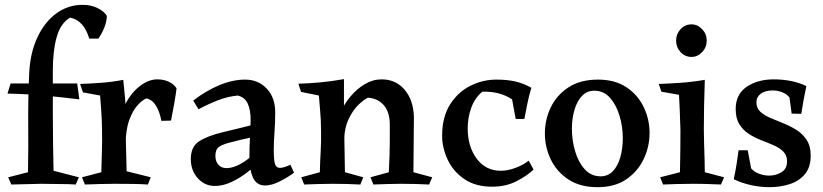

<svg xmlns="http://www.w3.org/2000/svg" viewBox="-20 -765 3414 796"><path d="M101 -461Q105 -546 135 -610Q165 -674 213.5 -709.5Q262 -745 323 -745Q358 -745 385.5 -731Q413 -717 423 -699Q422 -674 412.5 -650.5Q403 -627 388 -605H350Q328 -680 271 -692Q232 -670 215.5 -613Q199 -556 199 -472Q199 -451 199 -403Q199 -355 199 -293.5Q199 -232 200 -169.5Q201 -107 202 -57L307 -30L294 0Q268 -2 227 -2Q186 -2 150 -3Q120 -2 88.5 -1.5Q57 -1 27 0L14 -30L96 -51Q98 -152 97 -249Q96 -346 101 -461ZM24 -419H300L309 -353Q236 -362 167.5 -368.5Q99 -375 11 -377Z M491 -434Q495 -398 498.5 -358Q502 -318 499 -289L505 -55L605 -30L593 0Q567 -2 527.5 -2.5Q488 -3 453 -3Q422 -3 392 -2Q362 -1 332 0L320 -30L400 -51Q401 -99 402.5 -139Q404 -179 403 -223Q403 -246 402 -265.5Q401 -285 399.5 -309.5Q398 -334 395 -369L324 -382L312 -417Q347 -418 396.5 -421.5Q446 -425 491 -434ZM632 -436Q657 -436 678 -427Q699 -418 712 -399Q708 -368 702.5 -336.5Q697 -305 689 -265L649 -264Q642 -302 626.5 -327Q611 -352 587 -357Q571 -351 551 -329.5Q531 -308 516 -267.5Q501 -227 501 -166L472 -224Q475 -286 500 -334Q525 -382 561 -409Q597 -436 632 -436Z M996 -435Q1051 -435 1086 -397.5Q1121 -360 1121 -300Q1121 -255 1118 -217Q1115 -179 1115 -142Q1115 -102 1120 -85.5Q1125 -69 1141 -69Q1149 -69 1160 -72.5Q1171 -76 1184 -82L1199 -49Q1175 -31 1141 -13.5Q1107 4 1079 4Q1044 4 1029 -28.5Q1014 -61 1014 -109Q1014 -156 1016.5 -198.5Q1019 -241 1019 -271Q1019 -308 1007.5 -334.5Q996 -361 966 -369Q925 -365 885.5 -350Q846 -335 803 -312L781 -348Q834 -389 889.5 -412Q945 -435 996 -435ZM1068 -259 1030 -197Q1001 -191 978 -185.5Q955 -180 937 -175Q904 -167 888.5 -156.5Q873 -146 873 -119Q873 -96 885.5 -82Q898 -68 919 -68Q949 -68 984.5 -89.5Q1020 -111 1052 -146V-95Q1033 -72 1003 -49Q973 -26 938.5 -10Q904 6 871 6Q829 6 800 -26Q771 -58 771 -106Q771 -156 804.5 -178.5Q838 -201 904 -217Q936 -225 976.5 -234.5Q1017 -244 1068 -259Z M1562 -436Q1621 -436 1657.5 -393Q1694 -350 1696 -280Q1696 -228 1695 -170.5Q1694 -113 1694 -51L1772 -30L1759 0Q1701 -3 1643 -3Q1611 -3 1584.5 -2Q1558 -1 1528 0L1516 -30L1592 -51Q1594 -92 1595 -121.5Q1596 -151 1596 -180.5Q1596 -210 1596 -249Q1596 -300 1571.5 -328.5Q1547 -357 1506 -360Q1491 -354 1467 -331.5Q1443 -309 1425 -270.5Q1407 -232 1407 -179L1371 -223Q1374 -260 1390.5 -297Q1407 -334 1433.5 -365.5Q1460 -397 1493 -416.5Q1526 -436 1562 -436ZM1406 -437Q1406 -403 1406 -382Q1406 -361 1406 -341Q1406 -321 1406 -290L1410 -51L1486 -30L1474 0Q1417 -3 1359 -3Q1325 -3 1298.5 -2Q1272 -1 1241 0L1229 -30L1306 -51Q1307 -95 1309.5 -137.5Q1312 -180 1311 -223Q1311 -248 1310 -267Q1309 -286 1307 -309Q1305 -332 1302 -369L1228 -384L1217 -418Q1260 -419 1308 -423.5Q1356 -428 1406 -437Z M2192 -62Q2165 -36 2121 -13.5Q2077 9 2020 9Q1951 9 1905 -22.5Q1859 -54 1836 -103Q1813 -152 1813 -202Q1813 -280 1846 -332Q1879 -384 1930.5 -409.5Q1982 -435 2038 -435Q2083 -435 2117.5 -427Q2152 -419 2183 -401Q2172 -365 2166 -333.5Q2160 -302 2154 -272H2118L2103 -353Q2052 -387 1980 -385Q1949 -360 1934 -319Q1919 -278 1919 -233Q1919 -157 1956.5 -107Q1994 -57 2056 -57Q2085 -57 2117 -69Q2149 -81 2172 -99Z M2457 11Q2385 11 2336.5 -21Q2288 -53 2263.5 -104Q2239 -155 2239 -212Q2239 -269 2263.5 -320Q2288 -371 2337 -403Q2386 -435 2459 -435Q2530 -435 2577.5 -403Q2625 -371 2649 -320.5Q2673 -270 2673 -214Q2673 -157 2648.5 -105.5Q2624 -54 2576.5 -21.5Q2529 11 2457 11ZM2470 -34Q2501 -34 2521.5 -56Q2542 -78 2552 -114Q2562 -150 2562 -192Q2562 -240 2548.5 -285Q2535 -330 2509 -359.5Q2483 -389 2444 -389Q2413 -389 2392.5 -367Q2372 -345 2361.5 -309Q2351 -273 2351 -231Q2351 -183 2364.5 -137.5Q2378 -92 2404.5 -63Q2431 -34 2470 -34Z M2902 -434Q2900 -377 2899 -326.5Q2898 -276 2898 -228Q2898 -204 2899 -172Q2900 -140 2901 -108Q2902 -76 2902 -51L2982 -30L2969 0Q2942 -1 2917 -2Q2892 -3 2850 -3Q2810 -3 2784.5 -2Q2759 -1 2729 0L2717 -30L2799 -51Q2800 -100 2800.5 -141Q2801 -182 2801 -226Q2800 -249 2799.5 -268Q2799 -287 2798 -311Q2797 -335 2795 -372L2722 -385L2711 -417Q2745 -418 2797.5 -421.5Q2850 -425 2902 -434ZM2847 -529Q2820 -529 2801.5 -549Q2783 -569 2783 -597Q2783 -624 2801.5 -644Q2820 -664 2847 -664Q2872 -664 2891 -644Q2910 -624 2910 -597Q2910 -569 2891 -549Q2872 -529 2847 -529Z M3022 -22Q3030 -60 3034 -86Q3038 -112 3042 -142H3080L3094 -67Q3107 -52 3127.5 -44.5Q3148 -37 3169 -37Q3197 -37 3220 -51Q3243 -65 3243 -96Q3243 -121 3227.5 -136.5Q3212 -152 3188 -162.5Q3164 -173 3136.5 -183.5Q3109 -194 3085 -209.5Q3061 -225 3045.5 -249.5Q3030 -274 3030 -313Q3030 -374 3075.5 -405Q3121 -436 3188 -436Q3225 -436 3260 -429Q3295 -422 3323 -408Q3316 -374 3311 -347.5Q3306 -321 3302 -293L3262 -294L3253 -361Q3242 -375 3223 -382.5Q3204 -390 3184 -390Q3152 -390 3134 -376.5Q3116 -363 3116 -341Q3116 -317 3132 -302Q3148 -287 3174 -276Q3200 -265 3228.5 -253.5Q3257 -242 3282.5 -226Q3308 -210 3324.5 -184.5Q3341 -159 3341 -120Q3341 -72 3317.5 -43.5Q3294 -15 3255 -2Q3216 11 3170 11Q3132 11 3093.5 2.5Q3055 -6 3022 -22Z"/></svg>

Font: Ruwudu Medium
Style: Regular
Weight: 500
Designer: Becca Hirsbrunner Spalinger
Foundry: SIL International
Version: Version 3.000